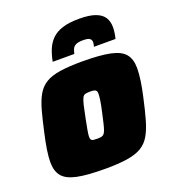

<svg xmlns="http://www.w3.org/2000/svg" viewBox="-132 -818 836 928"><g transform="rotate(-20 285.5 -354.5)"><path d="M251 8Q159 8 107 -3Q55 -14 33.5 -40.5Q12 -67 12 -112Q12 -139 17.5 -175Q23 -211 33 -255Q47 -319 59.5 -364.5Q72 -410 89.5 -440Q107 -470 135 -487Q163 -504 208.5 -511Q254 -518 322 -518Q414 -518 466.5 -507Q519 -496 540.5 -469.5Q562 -443 562 -397Q562 -370 557 -334.5Q552 -299 542 -255Q528 -191 515 -145.5Q502 -100 484.5 -70Q467 -40 438.5 -23Q410 -6 364.5 1Q319 8 251 8ZM264 -142Q277 -142 285 -143.5Q293 -145 298.5 -150.5Q304 -156 308.5 -168.5Q313 -181 318 -202Q323 -223 330 -255Q338 -290 341 -311Q344 -332 344 -345Q344 -356 340 -360.5Q336 -365 328.5 -366.5Q321 -368 309 -368Q293 -368 284 -365.5Q275 -363 269.5 -352Q264 -341 258.5 -318.5Q253 -296 245 -255Q238 -219 234 -197.5Q230 -176 230 -164Q230 -154 233.5 -149Q237 -144 244.5 -143Q252 -142 264 -142ZM189 -565Q195 -598 206.5 -626Q218 -654 238.5 -674.5Q259 -695 293 -706Q327 -717 379 -717Q432 -717 463 -705.5Q494 -694 507 -673Q520 -652 520 -623Q520 -610 518 -595.5Q516 -581 512 -565H401Q403 -571 404 -577Q405 -583 405 -588Q405 -599 396.5 -606Q388 -613 362 -613Q337 -613 324.5 -606.5Q312 -600 307.5 -589Q303 -578 300 -565Z"/></g></svg>

Font: Saira Thin Black
Style: Italic
Weight: 900
Italic angle: -12°
Version: Version 1.101